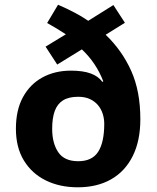

<svg xmlns="http://www.w3.org/2000/svg" viewBox="-20 -787 667 817"><path d="M227 -766.8Q263.3 -751.2 295.4 -734.4Q327.6 -717.7 355.4 -698.5L462.5 -765.5L511.5 -690.1L429.6 -639.2Q499.4 -572.2 538.3 -485.5Q577.2 -398.8 577.2 -279.9Q577.2 -187.9 544.8 -122.9Q512.4 -57.9 452.7 -23.9Q393 10 310.8 10Q234.5 10 175 -19.2Q115.6 -48.4 81.6 -104.1Q47.7 -159.8 47.7 -239.1Q47.7 -319 77.9 -374Q108.1 -429 160.9 -457.7Q213.7 -486.4 282.1 -486.4Q332.6 -486.4 365.4 -474.6Q398.2 -462.7 415.5 -438.8L419.5 -440.8Q404.7 -479.5 382.1 -513.5Q359.5 -547.4 328.4 -576.9L223.5 -512.3L173.9 -588.6L260.2 -641Q242.9 -652.6 222 -665.2Q201.2 -677.7 180.6 -689.1ZM312.8 -375.2Q272.6 -375.2 248.3 -360Q224 -344.9 213 -314.8Q202 -284.8 202 -238.5Q202 -177.7 227.8 -139.4Q253.6 -101 312.8 -101Q372 -101 397.8 -141.3Q423.6 -181.6 423.6 -260.2Q423.6 -282.6 416.8 -303.4Q410.1 -324.2 396.5 -340.1Q382.9 -356 362.2 -365.6Q341.6 -375.2 312.8 -375.2Z"/></svg>

Font: Noto Sans Symbols
Style: Regular
Weight: 400
Designer: Monotype Design Team
Foundry: Monotype Imaging Inc.
Version: Version 2.002